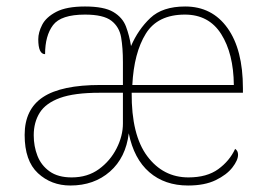

<svg xmlns="http://www.w3.org/2000/svg" viewBox="-20 -562 823 592"><path d="M197 10Q138 10 97 -28Q56 -66 56 -146Q56 -225 112.5 -262.5Q169 -300 290 -300H359V-371Q359 -414 353.5 -446.5Q348 -479 323.5 -498Q299 -517 242 -517Q168 -517 143.5 -484.5Q119 -452 119 -395Q98 -395 98 -441Q98 -462 110 -485.5Q122 -509 153.5 -525.5Q185 -542 242 -542Q301 -542 329.5 -525Q358 -508 368.5 -480Q379 -452 384 -420Q406 -471 443.5 -506.5Q481 -542 551 -542Q634 -542 681.5 -475.5Q729 -409 729 -290V-276H386Q385 -146 434 -80.5Q483 -15 561 -15Q618 -15 653 -40.5Q688 -66 705 -103Q714 -97 714 -85Q714 -68 696.5 -45.5Q679 -23 645 -6.5Q611 10 560 10Q488 10 440.5 -31Q393 -72 377 -151Q368 -76 319 -33Q270 10 197 10ZM701 -300Q700 -397 662 -457Q624 -517 550 -517Q466 -517 429.5 -458Q393 -399 388 -300ZM201 -15Q250 -15 285 -40.5Q320 -66 339.5 -104.5Q359 -143 359 -181V-276H287Q209 -276 165 -260Q121 -244 102.5 -214.5Q84 -185 84 -145Q84 -111 95.5 -81.5Q107 -52 133 -33.5Q159 -15 201 -15Z"/></svg>

Font: Noto Serif Telugu Thin
Style: Regular
Weight: 100
Designer: Jelle Bosma - Monotype Design Team
Foundry: Monotype Imaging Inc.
Version: Version 2.005; ttfautohint (v1.8.4.7-5d5b)